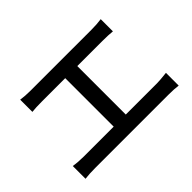

<svg xmlns="http://www.w3.org/2000/svg" viewBox="-112 -969 1224 1224"><g transform="rotate(-45 500.0 -356.5)"><path d="M173 -139H442V-576H231Q177 -576 142 -572V-682Q181 -676 231 -676H778Q828 -676 868 -682V-572Q831 -576 778 -576H551V-139H833Q859 -139 920 -146V-31Q886 -36 833 -36H173Q120 -36 80 -31V-146Q122 -139 173 -139Z"/></g></svg>

Font: Sinter Medium
Style: Regular
Weight: 500
Foundry: Adobe & rsms
Version: Version 1.000